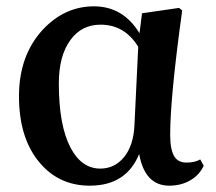

<svg xmlns="http://www.w3.org/2000/svg" viewBox="-20 -571 682 607"><path d="M264 16Q167 16 106 -56Q40 -133 40 -267Q40 -396 116 -478Q185 -551 277 -551Q369 -551 421 -466L429 -529L546 -546L556 -538Q518 -263 518 -145Q518 -96 532 -75Q544 -57 570 -57Q596 -57 613 -67L624 -47Q611 -19 585 -3Q555 16 515 16Q438 16 420 -84Q379 16 264 16ZM297 -38Q342 -38 372 -74Q402 -111 405 -174L417 -423Q374 -493 298 -493Q238 -493 203 -445Q166 -395 166 -307Q166 -175 203 -104Q238 -38 297 -38Z"/></svg>

Font: GenRyuMin TW B
Style: Regular
Weight: 700
Version: Version 1.501;PS 1;hotconv 16.6.51;makeotf.lib2.5.65220